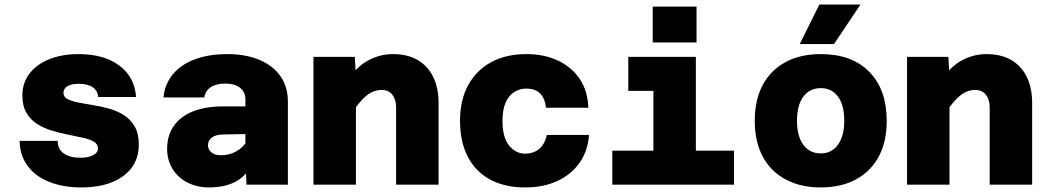

<svg xmlns="http://www.w3.org/2000/svg" viewBox="-20 -809 4590 841"><path d="M336 12Q256 12 195 -12.5Q134 -37 100.5 -83Q67 -129 66 -192H233Q232 -156 259 -137Q286 -118 333 -118Q366 -118 387.5 -129Q409 -140 409 -159Q409 -178 391 -188.5Q373 -199 343.5 -205.5Q314 -212 279 -219Q244 -226 208.5 -236.5Q173 -247 143.5 -265.5Q114 -284 96 -314.5Q78 -345 78 -391Q78 -446 109 -486.5Q140 -527 195.5 -549.5Q251 -572 325 -572Q436 -572 503 -521.5Q570 -471 576 -384H410Q408 -412 386 -427Q364 -442 324 -442Q293 -442 275.5 -431.5Q258 -421 258 -402Q258 -384 276 -375Q294 -366 323 -360Q352 -354 387.5 -348.5Q423 -343 458.5 -333Q494 -323 523 -304.5Q552 -286 570 -255Q588 -224 588 -176Q588 -88 520 -38Q452 12 336 12Z M1060 0 1055 -87V-374Q1055 -406 1031.5 -424.5Q1008 -443 967 -443Q927 -443 903 -427Q879 -411 875 -382H696Q702 -441 737 -483.5Q772 -526 833 -549Q894 -572 976 -572Q1055 -572 1114.5 -547.5Q1174 -523 1207.5 -476.5Q1241 -430 1241 -364V0ZM896 12Q843 12 801 -9.5Q759 -31 735.5 -69.5Q712 -108 712 -157Q712 -245 776.5 -294Q841 -343 957 -343H1071L1070 -222L959 -220Q927 -220 909 -207.5Q891 -195 891 -173Q891 -154 906 -141.5Q921 -129 947 -129Q985 -129 1015 -146Q1045 -163 1063 -193L1081 -84Q1055 -35 1008.5 -11.5Q962 12 896 12Z M1715 0V-339Q1715 -373 1698.5 -394Q1682 -415 1652 -415Q1617 -415 1587 -391.5Q1557 -368 1520 -313L1502 -456Q1543 -518 1594 -545Q1645 -572 1701 -572Q1766 -572 1810.5 -545.5Q1855 -519 1878 -471Q1901 -423 1901 -358V0ZM1353 0V-560H1534L1539 -474V0Z M2280 12Q2190 12 2126 -23Q2062 -58 2028.5 -123.5Q1995 -189 1995 -280Q1995 -371 2031 -436.5Q2067 -502 2132 -537Q2197 -572 2285 -572Q2366 -572 2426.5 -542.5Q2487 -513 2521 -460.5Q2555 -408 2557 -337H2372Q2366 -381 2344.5 -401Q2323 -421 2285 -421Q2255 -421 2231 -405Q2207 -389 2194 -358Q2181 -327 2181 -280Q2181 -207 2210 -171.5Q2239 -136 2280 -136Q2305 -136 2324.5 -145.5Q2344 -155 2357 -173.5Q2370 -192 2375 -218H2560Q2555 -148 2519 -96.5Q2483 -45 2422 -16.5Q2361 12 2280 12Z M2842 0V-560H3028V0ZM2662 0V-149H3195V0ZM2732 -411V-560H2935V-411ZM2839 -623V-780H3031V-623Z M3575 12Q3486 12 3420.5 -23.5Q3355 -59 3320.5 -124Q3286 -189 3286 -279Q3286 -371 3320.5 -436Q3355 -501 3420 -536.5Q3485 -572 3575 -572Q3711 -572 3787.5 -494.5Q3864 -417 3864 -279Q3864 -189 3829.5 -124Q3795 -59 3730 -23.5Q3665 12 3575 12ZM3575 -137Q3623 -137 3650.5 -175Q3678 -213 3678 -280Q3678 -349 3650.5 -386Q3623 -423 3575 -423Q3527 -423 3499 -386Q3471 -349 3471 -279Q3471 -212 3499 -174.5Q3527 -137 3575 -137ZM3483 -616 3569 -789H3749L3633 -616Z M4315 0V-339Q4315 -373 4298.5 -394Q4282 -415 4252 -415Q4217 -415 4187 -391.5Q4157 -368 4120 -313L4102 -456Q4143 -518 4194 -545Q4245 -572 4301 -572Q4366 -572 4410.5 -545.5Q4455 -519 4478 -471Q4501 -423 4501 -358V0ZM3953 0V-560H4134L4139 -474V0Z"/></svg>

Font: Azeret Mono ExtraBold
Style: Regular
Weight: 800
Designer: Martin Vácha
Foundry: Displaay
Version: Version 1.002